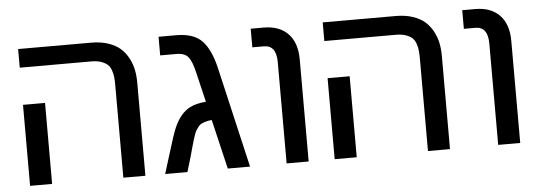

<svg xmlns="http://www.w3.org/2000/svg" viewBox="-43 -705 2304 822"><g transform="rotate(-5 1109.0 -294.0)"><path d="M551.8 -399.9V0H457V-396Q457 -417.5 455.6 -431.9Q454.1 -446.3 448.7 -461.9Q443.4 -477.5 433.3 -486.6Q423.3 -495.6 406 -501.7Q388.7 -507.8 363.8 -507.8H56.2V-587.9H370.1Q411.1 -587.9 443.1 -577.1Q475.1 -566.4 495.1 -548.6Q515.1 -530.8 528.3 -505.9Q541.5 -481 546.6 -455.1Q551.8 -429.2 551.8 -399.9ZM56.2 -348.1H150.9V0H56.2Z M636.7 0 659.7 -74.2Q688 -168 699.7 -194.3Q725.6 -253.4 767.1 -275.4Q795.4 -290 837.4 -293L807.6 -418Q796.4 -468.8 780.8 -488.3Q765.1 -507.8 729.5 -507.8H659.7V-587.9H735.8Q812 -587.9 848.1 -548.6Q884.3 -509.3 902.8 -425.8L1001.5 0H905.8L855.5 -212.9Q841.8 -211.9 830.8 -208.7Q819.8 -205.6 812 -202.1Q804.2 -198.7 797.6 -190.2Q791 -181.6 786.9 -175.3Q782.7 -168.9 777.8 -154.3Q772.9 -139.6 770 -130.1Q767.1 -120.6 761.2 -99.1Q755.4 -77.6 751.5 -64L732.4 0Z M1253.4 -439V0H1158.7V-435.1Q1158.7 -507.8 1105.5 -507.8H1055.7V-587.9H1111.3Q1178.7 -587.9 1216.1 -549.1Q1253.4 -510.3 1253.4 -439Z M1860.8 -399.9V0H1766.1V-396Q1766.1 -417.5 1764.6 -431.9Q1763.2 -446.3 1757.8 -461.9Q1752.4 -477.5 1742.4 -486.6Q1732.4 -495.6 1715.1 -501.7Q1697.8 -507.8 1672.9 -507.8H1365.2V-587.9H1679.2Q1720.2 -587.9 1752.2 -577.1Q1784.2 -566.4 1804.2 -548.6Q1824.2 -530.8 1837.4 -505.9Q1850.6 -481 1855.7 -455.1Q1860.8 -429.2 1860.8 -399.9ZM1365.2 -348.1H1460V0H1365.2Z M2162.6 -439V0H2067.9V-435.1Q2067.9 -507.8 2014.6 -507.8H1964.8V-587.9H2020.5Q2087.9 -587.9 2125.2 -549.1Q2162.6 -510.3 2162.6 -439Z"/></g></svg>

Font: LT Superior Med
Style: Regular
Weight: 500
Designer: Daniel Lyons
Foundry: LyonsType
Version: Version 1.000